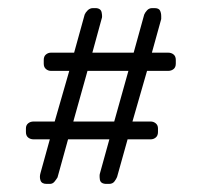

<svg xmlns="http://www.w3.org/2000/svg" viewBox="-20 -454 498 474"><path d="M395 -279H343L307 -154H352Q359 -154 364.5 -149.5Q370 -145 370 -137V-128Q370 -119 364.5 -114.5Q359 -110 352 -110H295L269 -17Q267 -12 262.5 -6Q258 0 249 0H243Q228 0 226.5 -11Q225 -22 227 -27L250 -110H148L122 -16Q119 -11 114.5 -5.5Q110 0 103 0H95Q83 0 80 -8.5Q77 -17 80 -27L103 -110H63Q55 -110 49.5 -114.5Q44 -119 44 -128V-137Q44 -145 49.5 -149.5Q55 -154 63 -154H115L151 -279H106Q99 -279 93.5 -283.5Q88 -288 88 -297V-306Q88 -315 93.5 -319.5Q99 -324 106 -324H163L189 -418Q191 -423 196.5 -428.5Q202 -434 210 -434H215Q229 -434 231 -423Q233 -412 231 -408L208 -324H310L336 -418Q338 -423 343 -428.5Q348 -434 356 -434H361Q372 -434 375 -428Q378 -422 378 -414V-407L355 -324H395Q403 -324 408.5 -319.5Q414 -315 414 -306V-297Q414 -288 408.5 -283.5Q403 -279 395 -279ZM196 -279 161 -154H262L297 -279Z"/></svg>

Font: Chathura
Style: Bold
Weight: 700
Designer: Appaji Ambarisha Darbha
Foundry: Aditya Fonts
Version: Version 1.002 2016